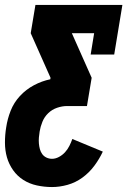

<svg xmlns="http://www.w3.org/2000/svg" viewBox="-23 -550 543 775"><path d="M187 205Q156 205 126 198.5Q96 192 71.5 176.5Q47 161 30 137Q13 113 5 85Q-3 57 -3 25.5Q-3 -6 2 -36Q7 -70 20 -103Q33 -136 57.5 -162.5Q82 -189 114 -206Q146 -223 180 -230L181 -236L101 -416L120 -530H471L438 -330H343L357 -416H267L347 -236L328 -122H248Q228 -122 207.5 -115Q187 -108 171.5 -93Q156 -78 148 -58Q140 -38 137 -19Q135 -7 134 5Q133 17 134 29Q135 41 138 52Q141 63 147.5 72Q154 81 164.5 86Q175 91 187 91Q201 91 215 83.5Q229 76 239.5 64.5Q250 53 257 39Q264 25 269 11L392 62Q378 92 357.5 119.5Q337 147 309.5 167Q282 187 250 196Q218 205 187 205Z"/></svg>

Font: Iosevka Slab Heavy
Style: Italic
Weight: 900
Italic angle: -9°
Monospace: yes
Designer: Belleve Invis
Foundry: Belleve Invis
Version: Version 11.1.0; ttfautohint (v1.8.3)